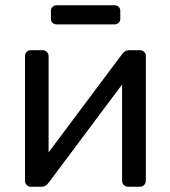

<svg xmlns="http://www.w3.org/2000/svg" viewBox="-20 -711 647 731"><path d="M75.2 -21V-497.1Q75.2 -506.8 81.5 -513.4Q87.9 -520 98.1 -520H142.1Q151.9 -520 158.4 -513.4Q165 -506.8 165 -497.1V-130.9L444.8 -504.9Q456.1 -520 471.2 -520H513.2Q521 -520 528.1 -513.9Q535.2 -507.8 535.2 -500V-22.9Q535.2 -13.2 528.6 -6.6Q522 0 512.2 0H467.8Q458 0 451.4 -6.6Q444.8 -13.2 444.8 -22.9V-389.2L165 -15.1Q153.8 0 139.2 0H96.2Q88.4 0 81.8 -6.6Q75.2 -13.2 75.2 -21ZM173.8 -640.1V-668.9Q173.8 -678.7 179.9 -684.8Q186 -690.9 195.8 -690.9H416Q425.8 -690.9 431.9 -685.1Q438 -679.2 438 -668.9V-640.1Q438 -630.4 431.9 -624.3Q425.8 -618.2 416 -618.2H195.8Q186 -618.2 179.9 -624Q173.8 -629.9 173.8 -640.1Z"/></svg>

Font: Rubik AZ
Style: Regular
Weight: 400
Designer: Hubert and Fischer
Foundry: Hubert & Fischer
Version: Version 2.000